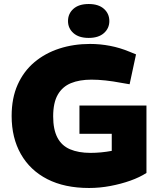

<svg xmlns="http://www.w3.org/2000/svg" viewBox="-20 -928 786 957"><path d="M424 9Q302 9 216 -35Q130 -79 84 -160Q38 -241 38 -350Q38 -439 68 -506Q98 -573 151.5 -618Q205 -663 276 -686Q347 -709 429 -709Q479 -709 528.5 -699.5Q578 -690 626 -670L658 -657L626 -508L585 -515Q543 -523 506 -527Q469 -531 436 -531Q376 -531 333.5 -513.5Q291 -496 268 -456Q245 -416 245 -348Q245 -283 266 -242.5Q287 -202 329 -184Q371 -166 431 -166Q457 -166 483.5 -168.5Q510 -171 537 -176V-261H376V-402H710V-66Q676 -44 629.5 -27.5Q583 -11 530 -1Q477 9 424 9ZM422 -739Q373 -739 346 -763Q319 -787 319 -823Q319 -860 346 -884Q373 -908 422 -908Q471 -908 498 -884Q525 -860 525 -823Q525 -787 498 -763Q471 -739 422 -739Z"/></svg>

Font: REM ExtraBold
Style: Regular
Weight: 800
Designer: Octavio Pardo
Foundry: Ashler Design
Version: Version 1.005;gftools[0.9.28]